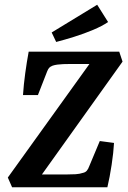

<svg xmlns="http://www.w3.org/2000/svg" viewBox="-20 -790 542 810"><path d="M31 0 13 -41 368 -535 379 -520H274Q260 -520 247 -519.5Q234 -519 222.5 -517.5Q211 -516 202 -513Q192 -509 187.5 -504Q183 -499 179 -489L140 -389H77Q80 -434 86.5 -481.5Q93 -529 101 -572H483L497 -530L144 -36L127 -54H261Q282 -54 299 -55Q316 -56 331 -61Q340 -63 346 -69.5Q352 -76 357 -90L401 -195L461 -187Q459 -148 451 -95Q443 -42 433 0ZM217 -613 198 -653 390 -770 436 -697Q411 -680 373 -664Q335 -648 293.5 -635Q252 -622 217 -613Z"/></svg>

Font: Yrsa SemiBold
Style: Italic
Weight: 600
Italic angle: -7.10001°
Version: Version 2.004